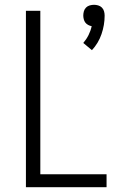

<svg xmlns="http://www.w3.org/2000/svg" viewBox="-20 -780 515 800"><path d="M363 -571 327 -601Q340 -616 349 -634Q358 -652 362 -671Q355 -672 347.5 -676Q340 -680 335.5 -686Q331 -692 329 -700Q327 -708 327 -715Q327 -724 329.5 -733Q332 -742 338.5 -748.5Q345 -755 354 -757.5Q363 -760 372 -760Q380 -760 389 -757.5Q398 -755 404.5 -748.5Q411 -742 413.5 -733Q416 -724 416 -715Q416 -676 403 -638Q390 -600 363 -571ZM88 0V-735H148V-54H424V0Z"/></svg>

Font: Iosevka QP Light
Style: Regular
Weight: 300
Designer: Belleve Invis
Foundry: Belleve Invis
Version: Version 20.0.0; ttfautohint (v1.8.4)